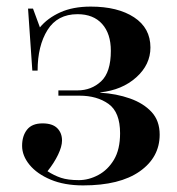

<svg xmlns="http://www.w3.org/2000/svg" viewBox="-20 -549 536 582"><path d="M232 13Q175 13 133.5 -4.5Q92 -22 69.5 -49.5Q47 -77 47 -107Q47 -137 62 -156Q77 -175 109 -175Q139 -175 153.5 -160.5Q168 -146 168 -123Q168 -105 156 -80Q144 -55 124 -30Q144 -17 165 -10Q186 -3 219 -3Q249 -3 278 -18.5Q307 -34 325.5 -65Q344 -96 344 -145Q344 -209 309 -234Q274 -259 221 -259H157V-275H215Q257 -275 286.5 -302.5Q316 -330 316 -395Q316 -447 289.5 -476.5Q263 -506 215 -506Q154 -506 124 -458Q94 -410 94 -335H78L65 -523H80L101 -466Q124 -494 162.5 -511.5Q201 -529 255 -529Q337 -529 386.5 -496.5Q436 -464 436 -405Q436 -353 393 -314.5Q350 -276 284 -269V-268Q333 -265 374 -250.5Q415 -236 439.5 -209.5Q464 -183 464 -141Q464 -72 403.5 -29.5Q343 13 232 13Z"/></svg>

Font: Literata 72pt Medium
Style: Regular
Weight: 500
Designer: Latin by Veronika Burian and Jose Scaglione. Greek by Irene Vlachou. Cyrillic by Vera Evstafieva.
Foundry: TypeTogether
Version: Version 3.002